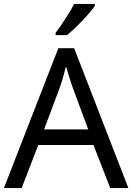

<svg xmlns="http://www.w3.org/2000/svg" viewBox="-20 -964 679 984"><path d="M545 0 459 -221H176L91 0H0L279 -717H360L638 0ZM352 -517Q349 -525 342 -546Q335 -567 328.5 -589.5Q322 -612 318 -624Q313 -604 307.5 -583.5Q302 -563 296.5 -546Q291 -529 287 -517L206 -301H432ZM466 -934Q457 -920 440 -900Q423 -880 402.5 -858.5Q382 -837 361.5 -817.5Q341 -798 323 -784H265V-796Q280 -815 297.5 -841Q315 -867 332 -894.5Q349 -922 360 -944H466Z"/></svg>

Font: Noto Sans Hanifi Rohingya
Style: Regular
Weight: 400
Designer: Monotype Design Team and DaltonMaag
Foundry: Google LLC
Version: Version 2.101